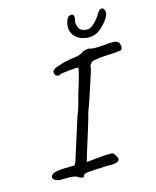

<svg xmlns="http://www.w3.org/2000/svg" viewBox="-128 -933 859 1057"><g transform="rotate(-15 301.0 -405.0)"><path d="M566 -824Q581 -792 522 -735Q484 -697 435.5 -701Q387 -705 363.5 -734Q340 -763 347 -801.5Q354 -840 373.5 -845Q393 -850 396 -831Q397 -824 392.5 -807Q388 -790 399.5 -767Q411 -744 451 -745Q468 -746 490 -768.5Q512 -791 524.5 -813Q537 -835 549 -836Q561 -837 566 -824ZM497 -637Q553 -643 572.5 -640.5Q592 -638 599 -624Q611 -582 581 -585Q564 -581 499 -579Q428 -573 423 -565Q420 -562 416 -556Q412 -550 410 -548Q412 -537 400 -502Q388 -467 376 -428Q344 -330 337.5 -316Q331 -302 328 -284Q308 -215 285.5 -145Q263 -75 254 -41Q276 -43 328.5 -48Q381 -53 396 -51.5Q411 -50 416 -37Q442 -2 406 6Q388 10 350 9Q267 12 244.5 15Q222 18 220 27Q220 42 192 31Q179 13 101 16Q80 19 62 10Q44 1 48 -12Q50 -38 131 -39L184 -40L194 -60Q202 -83 211.5 -115Q221 -147 234 -186Q268 -290 271 -302Q286 -334 304 -409Q350 -553 342 -556Q332 -557 287.5 -552.5Q243 -548 238 -545Q233 -538 221 -542Q209 -546 206 -556Q203 -573 212.5 -580Q222 -587 259.5 -598.5Q297 -610 335 -614Q373 -618 393 -635Q414 -642 428 -641Q440 -633 497 -637Z"/></g></svg>

Font: Caveat
Style: Regular
Weight: 400
Designer: Pablo Impallari
Foundry: Creative Lab NY
Version: Version 1.096; ttfautohint (v1.3)